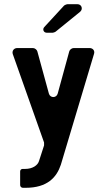

<svg xmlns="http://www.w3.org/2000/svg" viewBox="-20 -705 507 915"><path d="M102 190C206 190 250 140 270 80L428 -448C433 -463 423 -476 407 -476H331C322 -476 312 -468 310 -460L255 -259C249 -237 219 -237 213 -259L158 -460C156 -468 146 -476 137 -476H62C46 -476 36 -462 41 -447L190 -26V-12L166 62C160 83 135 100 100 100H88C81 100 76 105 76 112V177C76 184 82 190 89 190ZM203 -549H231C234 -549 243 -552 245 -554L362 -649C377 -662 369 -685 349 -685H302C298 -685 288 -681 285 -678L191 -576C181 -565 188 -549 203 -549Z"/></svg>

Font: DIN Rundschrift
Style: Breit
Weight: 400
Width: 7
Version: Version 1.027